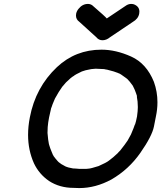

<svg xmlns="http://www.w3.org/2000/svg" viewBox="-20 -951 822 978"><path d="M421 -91 431 -92Q441 -92 482 -105Q523 -123 535 -133Q556 -148 582 -173V-174L592 -184Q616 -214 630 -235L647 -266Q664 -306 666 -314Q666 -316 668 -317Q673 -332 678 -358Q682 -387 682 -402V-408Q682 -434 677 -459L678 -461L673 -476Q667 -494 658 -511H657L658 -512L653 -519Q641 -536 628 -549L620 -555Q592 -576 584 -578H582V-579Q563 -587 526 -596Q512 -598 511 -599L467 -601L445 -599L435 -597Q416 -594 397 -587L395 -586Q382 -580 369 -573L359 -567Q358 -567 357 -565Q342 -557 317 -532L316 -531Q313 -528 310 -524L297 -509L279 -482Q269 -466 260 -449Q245 -415 242 -403L241 -402L230 -353Q225 -328 223 -304L222 -274Q225 -236 229 -218L231 -211Q236 -194 243 -178L250 -161H251V-160L253 -156Q263 -142 274 -130L279 -125Q292 -114 307 -107L312 -104Q327 -97 352 -93H355Q362 -92 370 -92Q378 -92 382 -91ZM384 7 355 6Q284 6 230 -29Q179 -64 153 -119Q123 -186 123 -264Q123 -307 132 -353Q161 -506 270 -609Q365 -698 497 -698Q570 -698 648 -663Q726 -628 764 -534Q782 -484 782 -430Q782 -394 774 -357Q774 -355 764 -306Q754 -257 695 -172.5Q636 -88 548 -37Q467 7 384 7ZM502 -746Q483 -746 471 -761L384 -840Q367 -852 367 -872Q367 -877 368 -882Q371 -895 380 -906Q400 -931 428 -931Q440 -931 450 -924Q516 -867 524 -857Q525 -858 624 -924Q636 -931 648 -931Q655 -931 662 -929Q690 -918 690 -892Q690 -887 689 -881Q684 -855 656 -839L540 -761Q522 -746 502 -746Z"/></svg>

Font: Bad Comic
Style: Italic
Weight: 400
Italic angle: -11°
Designer: GGBotNet
Foundry: GGBotNet
Version: 0.95